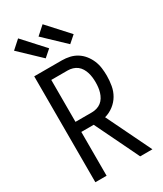

<svg xmlns="http://www.w3.org/2000/svg" viewBox="-239 -1068 978 1154"><g transform="rotate(-30 250.0 -490.5)"><path d="M64 0V-735H256Q283 -735 309.5 -729Q336 -723 359 -708.5Q382 -694 399 -672.5Q416 -651 426.5 -626Q437 -601 440.5 -574Q444 -547 444 -520Q444 -486 438 -452Q432 -418 415 -389Q398 -360 370.5 -339Q343 -318 310 -309L460 0H375L353 -46L228 -304H142V0ZM256 -374Q273 -374 290 -379Q307 -384 320.5 -394.5Q334 -405 343 -420Q352 -435 357 -451.5Q362 -468 364 -485Q366 -502 366 -520Q366 -537 364 -554Q362 -571 357 -587.5Q352 -604 343 -619Q334 -634 320.5 -644.5Q307 -655 290 -660Q273 -665 256 -665H142V-374ZM348 -794 206 -929 264 -981 396 -836ZM178 -794 36 -929 94 -981 226 -836Z"/></g></svg>

Font: Iosevka SS18
Style: Regular
Weight: 400
Monospace: yes
Designer: Belleve Invis
Foundry: Belleve Invis
Version: Version 25.1.1; ttfautohint (v1.8.4)